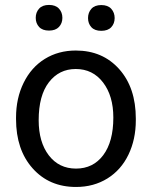

<svg xmlns="http://www.w3.org/2000/svg" viewBox="-20 -741 610 771"><path d="M44.4 -269Q44.4 -346.7 75 -408.7Q105.5 -470.7 159.9 -504.4Q214.4 -538.1 284.2 -538.1Q392.1 -538.1 458.7 -463.4Q525.4 -388.7 525.4 -264.6V-258.3Q525.4 -181.2 495.8 -119.9Q466.3 -58.6 411.4 -24.4Q356.4 9.8 285.2 9.8Q177.7 9.8 111.1 -64.9Q44.4 -139.6 44.4 -262.7ZM135.3 -258.3Q135.3 -170.4 176 -117.2Q216.8 -64 285.2 -64Q354 -64 394.5 -117.9Q435.1 -171.9 435.1 -269Q435.1 -356 393.8 -409.9Q352.5 -463.9 284.2 -463.9Q217.3 -463.9 176.3 -410.6Q135.3 -357.4 135.3 -258.3ZM123.5 -669.4Q123.5 -691.4 137 -706.3Q150.4 -721.2 176.8 -721.2Q203.1 -721.2 216.8 -706.3Q230.5 -691.4 230.5 -669.4Q230.5 -647.5 216.8 -632.8Q203.1 -618.2 176.8 -618.2Q150.4 -618.2 137 -632.8Q123.5 -647.5 123.5 -669.4ZM333.5 -668.5Q333.5 -690.4 346.9 -705.6Q360.4 -720.7 386.7 -720.7Q413.1 -720.7 426.8 -705.6Q440.4 -690.4 440.4 -668.5Q440.4 -646.5 426.8 -631.8Q413.1 -617.2 386.7 -617.2Q360.4 -617.2 346.9 -631.8Q333.5 -646.5 333.5 -668.5Z"/></svg>

Font: Roboto
Style: Regular
Weight: 400
Designer: Google
Version: Version 2.001047; 2015